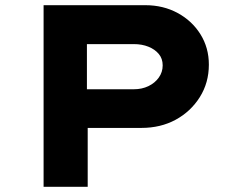

<svg xmlns="http://www.w3.org/2000/svg" viewBox="-20 -720 932 740"><path d="M148 0V-700H540Q609 -700 664.5 -670Q720 -640 752.5 -588Q785 -536 785 -471Q785 -401 750 -345.5Q715 -290 657 -258.5Q599 -227 525 -227H318V0ZM315 -376H496Q527 -376 552 -388Q577 -400 592 -421Q607 -442 607 -468Q607 -494 592 -512Q577 -530 552 -540Q527 -550 496 -550H315Z"/></svg>

Font: Lexend Peta
Style: Bold
Weight: 700
Designer: Bonnie Shaver-Troup, Thomas Jockin
Foundry: Lexend
Version: Version 1.007